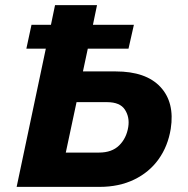

<svg xmlns="http://www.w3.org/2000/svg" viewBox="-20 -730 736 750"><path d="M45 0 159 -540H83L103 -633H179L195 -710H359L343 -633H503L482 -540H323L304 -451H432Q550 -451 606.5 -390.5Q663 -330 647 -227Q636 -159 599.5 -108Q563 -57 504 -28.5Q445 0 369 0ZM237 -134H367Q417 -134 445.5 -162Q474 -190 481 -234Q487 -272 468 -301.5Q449 -331 398 -331H279Z"/></svg>

Font: Raleway ExtraBold
Style: Italic
Weight: 800
Italic angle: -12°
Designer: Matt McInerney, Pablo Impallari, Rodrigo Fuenzalida
Foundry: Matt McInerney, Pablo Impallari, Rodrigo Fuenzalida
Version: Version 4.026